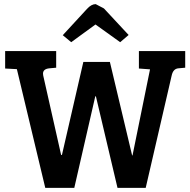

<svg xmlns="http://www.w3.org/2000/svg" viewBox="-20 -913 925 933"><path d="M880 -584 847 -581Q821 -579 814 -545L688 0H551L446 -445H443L341 0H200L62 -577L5 -580V-665H253V-584L220 -581Q189 -578 189 -555Q189 -551 190 -546L277 -160H281L385 -612H514L622 -158H624L709 -576L655 -580V-665H880ZM326 -708 285 -742 403 -870Q424 -893 445 -893L485 -872L605 -743L564 -708L444 -794Z"/></svg>

Font: Bree Serif
Style: Regular
Weight: 400
Designer: Veronika Burian, Jos Scaglione
Foundry: TypeTogether
Version: Version 1.001